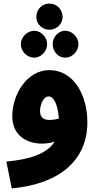

<svg xmlns="http://www.w3.org/2000/svg" viewBox="-20 -828 556 1079"><path d="M258 -661C299 -661 332 -694 332 -733C332 -774 299 -808 258 -808C215 -808 184 -774 184 -733C184 -694 215 -661 258 -661ZM173 -504C211 -504 245 -540 245 -580C245 -618 211 -655 173 -655C131 -655 97 -618 97 -580C97 -540 131 -504 173 -504ZM346 -504C387 -504 421 -540 421 -580C421 -618 387 -655 346 -655C306 -655 276 -618 276 -580C276 -540 306 -504 346 -504ZM46 231C319 205 471 70 471 -141C471 -293 395 -433 258 -434C131 -434 49 -297 49 -175C49 -70 126 -21 216 -21C242 -21 266 -25 287 -32C245 35 150 68 16 80ZM205 -205C205 -239 224 -286 253 -286C284 -286 305 -238 311 -162C291 -156 273 -154 258 -154C220 -154 205 -172 205 -205Z"/></svg>

Font: Noto Sans Arabic SemCond Blk
Style: Regular
Weight: 900
Width: 4
Designer: Monotype Design Team, Nadine Chahine, Nizar Qandah and Khaled Hosny
Foundry: Monotype Imaging Inc.
Version: Version 2.012